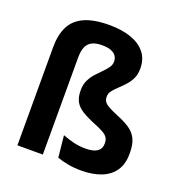

<svg xmlns="http://www.w3.org/2000/svg" viewBox="-125 -782 843 898"><g transform="rotate(20 296.5 -333.5)"><path d="M56 -488.5Q56 -550.5 77.2 -592.2Q98.5 -634 145.5 -655Q192.5 -676 269.5 -676Q330.5 -676 376.2 -660.2Q422 -644.5 447.8 -612.8Q473.5 -581 473.5 -533Q473.5 -504 463 -482.8Q452.5 -461.5 437.2 -445Q422 -428.5 406.8 -414.5Q391.5 -400.5 381 -386.8Q370.5 -373 370.5 -357.5V-355.5Q370.5 -334.5 387 -322Q403.5 -309.5 448 -291Q485.5 -276 511 -259Q536.5 -242 549.5 -215.8Q562.5 -189.5 562.5 -147V-140.5Q562.5 -90.5 539.8 -57.2Q517 -24 475 -7.5Q433 9 376 9Q339.5 9 309.2 3.2Q279 -2.5 255.5 -11L244.5 -119Q271.5 -108.5 299.8 -101.5Q328 -94.5 360 -94.5Q399 -94.5 418 -107.8Q437 -121 437 -145.5V-149Q437 -165 430.2 -176Q423.5 -187 407 -196.5Q390.5 -206 362 -217.5Q321 -234 295.2 -250Q269.5 -266 257.8 -287.5Q246 -309 246 -342.5V-344.5Q246 -372 256.2 -393.2Q266.5 -414.5 281.5 -431.2Q296.5 -448 311.5 -462.8Q326.5 -477.5 336.8 -491.8Q347 -506 347 -522.5Q347 -538.5 338.5 -550.5Q330 -562.5 312.8 -569Q295.5 -575.5 268.5 -575.5Q236 -575.5 217 -564.8Q198 -554 190.2 -533.5Q182.5 -513 182.5 -483.5V0H56Z"/></g></svg>

Font: Anek Latin SemiBold
Style: Regular
Weight: 600
Designer: Yesha Goshar
Foundry: Ek Type
Version: Version 1.003